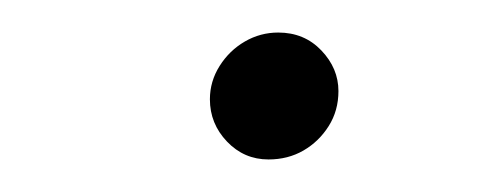

<svg xmlns="http://www.w3.org/2000/svg" viewBox="-20 -409 306 118"><path d="M145 -311Q130 -311 119.5 -322Q109 -333 109 -348Q109 -359 115 -368.5Q121 -378 130.5 -383.5Q140 -389 151 -389Q167 -389 177.5 -378Q188 -367 188 -353Q188 -341 182 -331.5Q176 -322 166.5 -316.5Q157 -311 145 -311Z"/></svg>

Font: MuseoModerno ExtraLight
Style: Italic
Weight: 250
Italic angle: -9°
Designer: Pablo Cosgaya, Héctor Gatti, Marcela Romero, and the Authors of The MuseoModerno Project.
Foundry: Omnibus-Type Team
Version: Version 1.003